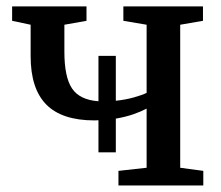

<svg xmlns="http://www.w3.org/2000/svg" viewBox="-20 -566 675 586"><path d="M280.5 -101V-199Q274.5 -198.5 268.5 -198.5Q169 -198.5 121.2 -247Q73.5 -295.5 73.5 -394.5V-490.5L17 -502.5V-546.5H244V-502.5L176.5 -490.5V-408Q176.5 -330.5 200 -295.8Q223.5 -261 280.5 -257V-395.5H333.5V-258.5Q362.5 -261.5 387.8 -268.5Q413 -275.5 427.5 -282.5V-490.5L356.5 -502.5V-546.5H599.5V-502.5L530 -490.5V-54L600.5 -44.5V0H341.5V-44.5L427.5 -54V-234.5Q410.5 -225.5 386.8 -217.2Q363 -209 333.5 -204V-101Z"/></svg>

Font: Merriweather Text
Style: Regular
Weight: 400
Designer: Eben Sorkin
Foundry: Eben Sorkin
Version: Version 2.100; ttfautohint (v1.7.19-72a1) -l 8 -r 50 -G 200 